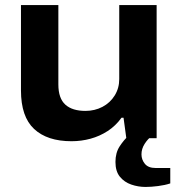

<svg xmlns="http://www.w3.org/2000/svg" viewBox="-20 -547 706 760"><path d="M556 193Q527 193 499.5 183.5Q472 174 454.5 152.5Q437 131 437 94Q437 58 453.5 32.5Q470 7 491 -12H580V-8Q565 3 552.5 22.5Q540 42 540 64Q540 85 553.5 101.5Q567 118 596 118H654V179Q633 186 605.5 189.5Q578 193 556 193ZM263 12Q167 12 115 -36.5Q63 -85 63 -189V-527H211V-213Q211 -185 218 -165Q225 -145 239 -132.5Q253 -120 273 -114Q293 -108 318 -108Q355 -108 385.5 -124Q416 -140 434 -169Q452 -198 452 -234V-527H600V0H480L469 -81H461Q438 -49 406.5 -28.5Q375 -8 338.5 2Q302 12 263 12Z"/></svg>

Font: Archivo SemiExpanded
Style: Bold
Weight: 700
Width: 6
Designer: Hector Gatti
Foundry: Omnibus-Type
Version: Version 2.001